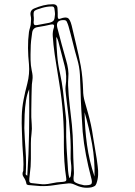

<svg xmlns="http://www.w3.org/2000/svg" viewBox="-20 -814 640 908"><path d="M90 -6Q92 -38 90 -67.5Q88 -97 86 -127Q85 -162 83.5 -196.5Q82 -231 83 -266Q84 -304 91.5 -342.5Q99 -381 109 -418Q121 -465 117 -510Q113 -548 112.5 -586.5Q112 -625 117 -663Q119 -674 122.5 -685Q126 -696 126 -707Q127 -716 127 -724Q127 -732 125 -740Q120 -765 142 -774Q163 -783 185 -788.5Q207 -794 230 -794Q252 -794 252 -773Q253 -763 253 -754Q253 -745 253 -736Q253 -720 266 -726Q287 -734 299 -729.5Q311 -725 319 -693Q330 -645 341.5 -597.5Q353 -550 362 -502Q367 -474 369.5 -445.5Q372 -417 373 -388Q373 -360 381 -333Q389 -306 396 -280Q404 -252 410 -224Q416 -196 420 -167Q425 -133 431.5 -98Q438 -63 442 -28Q445 -7 444 13.5Q443 34 436 54Q433 63 426.5 66.5Q420 70 412 72Q390 76 370 72Q350 68 330 58Q315 51 297 54Q266 57 234.5 62Q203 67 171 66Q156 65 141.5 63.5Q127 62 113 61Q105 59 105 55Q102 38 92 24Q82 10 90 -6ZM240 -745Q240 -747 240 -751.5Q240 -756 239 -761Q238 -777 233.5 -781Q229 -785 212 -783Q201 -782 190 -779.5Q179 -777 168 -773Q146 -767 141.5 -760.5Q137 -754 140 -730Q140 -725 140 -719.5Q140 -714 139 -709Q139 -702 141.5 -698Q144 -694 153 -695Q168 -698 182.5 -700.5Q197 -703 212 -706Q229 -710 234 -717.5Q239 -725 240 -745ZM377 62Q405 63 411.5 56.5Q418 50 411 26Q397 -27 386.5 -81.5Q376 -136 371 -191Q368 -240 365 -288Q362 -336 361 -385Q360 -423 358 -460.5Q356 -498 345 -535Q334 -573 324.5 -612Q315 -651 304 -690Q303 -695 300.5 -700.5Q298 -706 296 -711Q293 -719 282 -719Q242 -720 251 -683Q261 -644 271.5 -605Q282 -566 293 -528Q299 -508 302 -487Q305 -466 303 -445Q302 -436 302 -427Q302 -418 302 -410Q304 -363 309.5 -317Q315 -271 320 -224Q325 -172 325.5 -120Q326 -68 329 -16Q329 -9 329.5 -1.5Q330 6 329 14Q326 36 330 43Q334 50 356 57Q361 58 367 59.5Q373 61 377 62ZM167 56Q192 60 220.5 53.5Q249 47 278 46Q289 45 292 41Q295 37 293 27Q287 -11 284.5 -50.5Q282 -90 282 -130Q284 -275 261 -416Q254 -463 246 -509.5Q238 -556 233 -602Q231 -622 229.5 -643Q228 -664 235 -684Q240 -702 221 -698Q192 -691 159 -686Q135 -683 132 -659Q129 -640 127 -620.5Q125 -601 125 -581Q124 -556 124.5 -530.5Q125 -505 130 -481Q133 -468 134 -457Q135 -446 133 -433Q130 -415 130 -396.5Q130 -378 129 -359Q129 -326 128 -293Q127 -260 130 -227Q132 -205 129 -182Q126 -159 126 -136Q126 -99 126 -62.5Q126 -26 121 9Q118 33 118.5 42Q119 51 130 52Q141 53 167 56ZM309 29Q315 21 315 15Q315 9 316 3Q319 -19 316 -40.5Q313 -62 314 -84Q315 -116 313.5 -148Q312 -180 309 -211Q306 -249 301 -288Q296 -327 292 -365Q291 -375 290 -385Q289 -395 290 -405Q298 -455 286 -501.5Q274 -548 262 -594Q259 -605 256 -617.5Q253 -630 246 -640Q247 -596 250.5 -552.5Q254 -509 264 -466Q273 -425 278 -384Q283 -343 287 -302Q289 -282 291.5 -261.5Q294 -241 293 -221Q292 -167 295 -113.5Q298 -60 302 -6Q303 1 304 10Q305 19 309 29ZM118 -392Q108 -370 103 -338.5Q98 -307 96.5 -272.5Q95 -238 95 -208Q97 -155 101 -102Q105 -49 102 4Q101 7 101.5 10Q102 13 109 17Q116 -85 117.5 -187Q119 -289 118 -392ZM427 21Q429 -57 415.5 -132.5Q402 -208 380 -283Q381 -205 391.5 -129Q402 -53 427 21Z"/></svg>

Font: Rock 3D
Style: Regular
Weight: 400
Version: Version 1.000